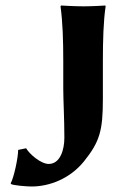

<svg xmlns="http://www.w3.org/2000/svg" viewBox="-20 -668 483 698"><path d="M210 -346C210 -305 214 -237 214 -167C214 -124 199 -72 157 -72C128 -72 86 -109 75 -129L46 -123C46 -94 30 -21 19 -2L20 1C28 6 76 10 95 10C158 10 233 -17 285 -81C343 -153 354 -194 354 -308V-445C354 -520 356 -592 364 -645L363 -648C363 -648 319 -645 284 -645C250 -645 202 -648 202 -648L200 -645C208 -588 210 -520 210 -445Z"/></svg>

Font: Libertinus Sans
Style: Bold
Weight: 700
Designer: Philipp H. Poll, Khaled Hosny
Foundry: Caleb Maclennan
Version: Version 7.050;RELEASE